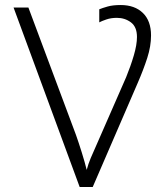

<svg xmlns="http://www.w3.org/2000/svg" viewBox="-20 -744 640 764"><path d="M349 0 528 -414Q551 -467 566 -513.5Q581 -560 581 -603Q581 -661 548.5 -692.5Q516 -724 460 -724Q429 -724 408 -718Q387 -712 375 -707V-655Q384 -660 403 -666.5Q422 -673 445 -673Q477 -673 501 -655Q525 -637 525 -597Q525 -566 512.5 -523.5Q500 -481 482 -437L366 -172Q351 -139 341 -115Q331 -91 325 -68Q318 -97 305.5 -137Q293 -177 282 -208L93 -714H34L297 0Z"/></svg>

Font: Noto Sans Mono UI Light
Style: Regular
Weight: 300
Designer: Monotype Design team
Foundry: Monotype Imaging Inc.
Version: 1.000